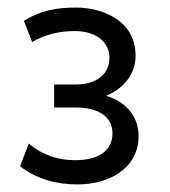

<svg xmlns="http://www.w3.org/2000/svg" viewBox="-20 -831 448 507"><path d="M185 -344C266 -344 346 -385 346 -472C346 -530 304 -566 260 -578C296 -592 338 -627 338 -684C338 -778 249 -811 181 -811C130 -811 88 -804 43 -776L65 -720C99 -741 141 -749 177 -749C234 -749 269 -720 269 -678C269 -635 234 -608 182 -608H123V-547H182C238 -547 277 -524 277 -479C277 -435 243 -408 178 -408C134 -408 92 -421 56 -452L33 -392C77 -358 128 -344 185 -344Z"/></svg>

Font: Finlandica
Style: Regular
Weight: 400
Designer: Niklas Ekholm, Juho Hiilivirta, Jaakko Suomalainen
Foundry: Helsinki Type Studio
Version: Version 2.000;Glyphs 3.2 (3202)